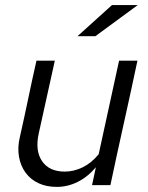

<svg xmlns="http://www.w3.org/2000/svg" viewBox="-20 -726 581 753"><path d="M48 0ZM195 -488 132 -203Q117 -135 145 -94Q173 -53 234 -53Q269 -53 303.5 -69.5Q338 -86 367 -121Q387 -213 407 -304.5Q427 -396 447 -488H519Q493 -365 466 -244Q439 -123 413 0H341Q345 -17 348.5 -35Q352 -53 356 -70Q324 -32 284.5 -12.5Q245 7 203 7Q162 7 131 -7.5Q100 -22 80.5 -48.5Q61 -75 54.5 -111Q48 -147 58 -189Q75 -264 90.5 -338.5Q106 -413 123 -488ZM419 -706H520L354 -584H284Z"/></svg>

Font: Rosa Sans Light
Style: Italic
Weight: 300
Italic angle: -12°
Designer: Pentagram / MCKL
Foundry: Pentagram / MCKL
Version: Version 1.005;September 16, 2019;FontCreator 11.5.0.2425 64-